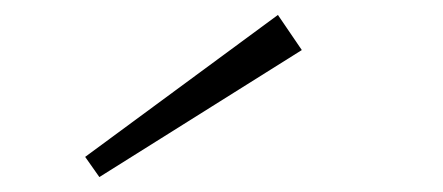

<svg xmlns="http://www.w3.org/2000/svg" viewBox="-20 -993 593 257"><path d="M113 -756 94 -783 352 -973 384 -926Z"/></svg>

Font: BioRhyme SemiExpanded Light
Style: Regular
Weight: 300
Width: 6
Designer: Aoife Mooney
Foundry: Aoife Mooney Type
Version: Version 1.600;gftools[0.9.33]